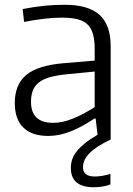

<svg xmlns="http://www.w3.org/2000/svg" viewBox="-20 -565 558 805"><path d="M373 220Q277 220 277 139Q277 120 283 102.5Q289 85 302.5 68.5Q316 52 337 35Q358 18 389 0L381 -68H376Q324 -33 276 -14Q228 5 183 5Q114 5 78 -30Q42 -65 42 -133Q42 -211 90.5 -251Q139 -291 247 -300L377 -311V-359Q377 -396 370 -421.5Q363 -447 347 -462.5Q331 -478 304.5 -484.5Q278 -491 239 -491Q204 -491 166 -486.5Q128 -482 81 -473L75 -527Q126 -537 167.5 -541Q209 -545 251 -545Q350 -545 397 -503Q444 -461 444 -371V20Q383 49 355.5 77Q328 105 328 136Q328 175 377 175Q408 175 443 164V208Q429 214 410.5 217Q392 220 373 220ZM203 -50Q243 -50 287.5 -68.5Q332 -87 377 -116V-265L264 -254Q221 -250 191.5 -242Q162 -234 144 -220Q126 -206 118 -186Q110 -166 110 -138Q110 -50 203 -50Z"/></svg>

Font: Encode Sans Normal
Style: Light
Weight: 300
Designer: Pablo Impallari, Andres Torresi
Foundry: Pablo Impallari, Andres Torresi
Version: Version 1.000; ttfautohint (v1.00) -l 8 -r 50 -G 200 -x 14 -